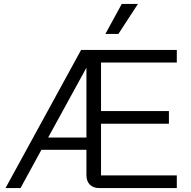

<svg xmlns="http://www.w3.org/2000/svg" viewBox="-20 -953 966 973"><path d="M391 -700H876V-636H492V-390H836V-326H492V-64H876V0H483Q452 0 435 -17.5Q418 -35 418 -66V-194H190L84 0H8ZM418 -256V-608H417L224 -256ZM597 -933H679L580 -781H514Z"/></svg>

Font: Stavian Regular
Style: Regular
Weight: 400
Version: Version 1.000; ttfautohint (v1.6)